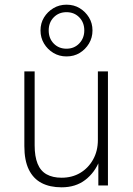

<svg xmlns="http://www.w3.org/2000/svg" viewBox="-20 -792 568 820"><path d="M243 8Q193 8 157.5 -10.5Q122 -29 103 -68Q84 -107 84 -168V-487H128V-171Q128 -124 140.5 -93Q153 -62 179 -47.5Q205 -33 243 -33Q288 -33 322.5 -53.5Q357 -74 377.5 -110.5Q398 -147 398 -194V-487H441V0H400V-106H405Q385 -55 344 -23.5Q303 8 243 8ZM264 -551Q233 -551 208 -566Q183 -581 168 -606Q153 -631 153 -662Q153 -693 168 -717.5Q183 -742 208 -757Q233 -772 264 -772Q296 -772 320.5 -757Q345 -742 360 -717.5Q375 -693 375 -662Q375 -631 360 -606Q345 -581 320.5 -566Q296 -551 264 -551ZM264 -584Q297 -584 318.5 -606.5Q340 -629 340 -662Q340 -696 318.5 -718Q297 -740 264 -740Q231 -740 209.5 -718Q188 -696 188 -662Q188 -628 209.5 -606Q231 -584 264 -584Z"/></svg>

Font: Nunito Sans 10pt SemiCondensed ExtraLight
Style: Regular
Weight: 250
Width: 4
Designer: Vernon Adams
Foundry: Vernon Adams
Version: Version 3.101;gftools[0.9.27]